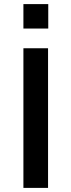

<svg xmlns="http://www.w3.org/2000/svg" viewBox="-20 -915 348 935"><path d="M214 0H94V-680H214ZM215 -776H94V-895H215Z"/></svg>

Font: Inria Sans
Style: Bold
Weight: 700
Designer: Black Foundry Team
Foundry: Black Foundry
Version: Version 1.2; ttfautohint (v1.8.3)